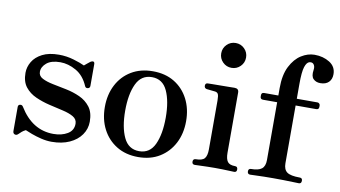

<svg xmlns="http://www.w3.org/2000/svg" viewBox="-75 -911 1942 1096"><g transform="rotate(10 896.5 -363.0)"><path d="M275 12Q245 12 214 4.5Q183 -3 157.5 -12.5Q132 -22 119 -28Q105 -21 97 -14Q89 -7 81 1Q71 11 60.5 7Q50 3 50 -11V-150Q50 -163 61.5 -165Q73 -167 79 -157Q154 -34 277 -34Q325 -34 358.5 -54Q392 -74 392 -113Q392 -139 368 -153Q344 -167 306 -175.5Q268 -184 226 -194Q184 -204 146 -221Q108 -238 84 -268.5Q60 -299 60 -350Q60 -384 78.5 -415Q97 -446 135 -465.5Q173 -485 231 -485Q275 -485 317 -472.5Q359 -460 381 -449Q387 -454 396.5 -462Q406 -470 414 -476Q423 -482 430.5 -480.5Q438 -479 438 -466V-341Q438 -328 426 -325.5Q414 -323 409 -333Q384 -392 338 -418Q292 -444 246 -444Q194 -444 167 -421.5Q140 -399 140 -370Q140 -346 164 -333.5Q188 -321 225.5 -313.5Q263 -306 305 -297.5Q347 -289 384.5 -272Q422 -255 446 -223.5Q470 -192 470 -139Q470 -97 446 -62.5Q422 -28 378 -8Q334 12 275 12Z M776 12Q704 12 651 -20.5Q598 -53 569 -109Q540 -165 540 -237Q540 -309 569 -365Q598 -421 651 -453Q704 -485 776 -485Q848 -485 900.5 -453Q953 -421 982 -365Q1011 -309 1011 -237Q1011 -165 982 -109Q953 -53 900.5 -20.5Q848 12 776 12ZM776 -22Q838 -22 865.5 -81.5Q893 -141 893 -237Q893 -332 865.5 -391.5Q838 -451 776 -451Q714 -451 686 -391.5Q658 -332 658 -237Q658 -141 686 -81.5Q714 -22 776 -22Z M1103 0Q1087 0 1087 -16Q1087 -33 1103 -33Q1141 -33 1154 -49Q1167 -65 1167 -101V-385Q1167 -413 1161.5 -422.5Q1156 -432 1142 -433Q1135 -434 1118.5 -435.5Q1102 -437 1095 -438Q1081 -441 1081 -455Q1081 -471 1096 -471Q1099 -471 1121 -471.5Q1143 -472 1170.5 -472Q1198 -472 1221 -472.5Q1244 -473 1250 -473Q1275 -473 1275 -450V-101Q1275 -65 1287 -49Q1299 -33 1331 -33Q1346 -33 1346 -16Q1346 0 1331 0Q1324 0 1304 -1Q1284 -2 1261 -2.5Q1238 -3 1220 -3Q1203 -3 1178 -2.5Q1153 -2 1131.5 -1Q1110 0 1103 0ZM1213 -582Q1183 -582 1162 -603Q1141 -624 1141 -654Q1141 -684 1162 -705Q1183 -726 1213 -726Q1243 -726 1264 -705Q1285 -684 1285 -654Q1285 -624 1264 -603Q1243 -582 1213 -582Z M1424 0Q1408 0 1408 -17Q1408 -33 1424 -33Q1466 -33 1485 -48Q1504 -63 1504 -99V-434H1422Q1406 -434 1406 -450V-458Q1406 -473 1422 -473H1504V-516Q1504 -593 1529 -642Q1554 -691 1591.5 -714.5Q1629 -738 1668 -738Q1718 -738 1755.5 -714.5Q1793 -691 1793 -647Q1793 -618 1776 -601Q1759 -584 1727 -584Q1702 -584 1686.5 -599.5Q1671 -615 1677 -652Q1680 -671 1671.5 -683Q1663 -695 1646 -691Q1630 -687 1620.5 -658Q1611 -629 1611 -558V-473H1731Q1737 -473 1741.5 -468.5Q1746 -464 1746 -458V-450Q1746 -434 1731 -434H1611V-99Q1611 -63 1631.5 -48Q1652 -33 1706 -33Q1721 -33 1721 -17Q1721 0 1706 0Q1699 0 1673.5 -1Q1648 -2 1616.5 -2.5Q1585 -3 1557 -3Q1533 -3 1504.5 -2.5Q1476 -2 1453.5 -1Q1431 0 1424 0Z"/></g></svg>

Font: Zen Antique
Style: Regular
Weight: 400
Designer: Yoshimichi Ohira
Foundry: Positype
Version: Version 1.001